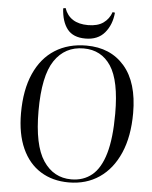

<svg xmlns="http://www.w3.org/2000/svg" viewBox="-62 -992 838 1057"><g transform="rotate(5 357.0 -463.5)"><path d="M63 -343Q63 -472 103 -562Q143 -652 216.5 -698.5Q290 -745 390 -745Q523 -745 600.5 -655.5Q678 -566 678 -397Q678 -268 638 -176Q598 -84 526 -35Q454 14 357 14Q268 14 201.5 -27.5Q135 -69 99 -149Q63 -229 63 -343ZM158 -364Q158 -175 215 -89.5Q272 -4 370 -4Q437 -4 484 -42.5Q531 -81 555.5 -165Q580 -249 580 -385Q580 -567 527 -647.5Q474 -728 376 -728Q273 -728 215.5 -643Q158 -558 158 -364ZM257 -941Q286 -858 388 -858Q441 -858 472.5 -880.5Q504 -903 517 -941L530 -939Q524 -872 486.5 -827.5Q449 -783 380 -783Q312 -783 280 -824Q248 -865 244 -938Z"/></g></svg>

Font: Literata 72pt
Style: Italic
Weight: 400
Italic angle: -2°
Designer: Latin by Veronika Burian and Jose Scaglione. Greek by Irene Vlachou. Cyrillic by Vera Evstafieva
Foundry: TypeTogether
Version: Version 3.002